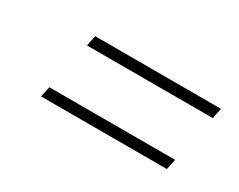

<svg xmlns="http://www.w3.org/2000/svg" viewBox="-44 -626 675 542"><g transform="rotate(30 293.5 -355.0)"><path d="M512.2 -243.2H102.1L109.4 -277.3H519.5ZM552.7 -432.6H142.6L149.4 -466.8H559.6Z"/></g></svg>

Font: Ufes Sans Thin
Style: Italic
Weight: 100
Designer: Ricardo Esteves & Thais Bronze
Foundry: ProDesignUfes - Ricardo Esteves, Thais Bronze
Version: Version 2.0